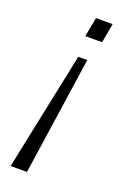

<svg xmlns="http://www.w3.org/2000/svg" viewBox="-135 -575 526 783"><g transform="rotate(20 128.0 -183.0)"><path d="M19 160 126 -353H165L90 160ZM124 -442 140 -526H212L197 -442Z"/></g></svg>

Font: Archivo SemiBold ExtraLight
Style: Italic
Weight: 250
Italic angle: -10°
Version: Version 2.001